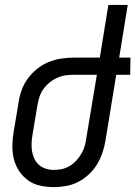

<svg xmlns="http://www.w3.org/2000/svg" viewBox="-20 -755 552 783"><path d="M200 8Q171 8 143.5 2Q116 -4 94.5 -19.5Q73 -35 58 -57.5Q43 -80 36.5 -106.5Q30 -133 30.5 -162Q31 -191 36 -219L56 -339Q60 -365 69 -389.5Q78 -414 94.5 -436Q111 -458 132.5 -475Q154 -492 178.5 -502Q203 -512 229 -516Q255 -520 280 -520H387L422 -735H501L466 -520H512L511 -450H454L410 -181Q406 -156 397.5 -131.5Q389 -107 375.5 -84.5Q362 -62 342 -43.5Q322 -25 298.5 -13Q275 -1 249.5 3.5Q224 8 200 8ZM200 -62Q216 -62 232.5 -65.5Q249 -69 264 -78Q279 -87 291 -100Q303 -113 312 -128.5Q321 -144 325.5 -160Q330 -176 332 -192L375 -450H280Q263 -450 246 -447.5Q229 -445 212.5 -437.5Q196 -430 182 -418.5Q168 -407 157.5 -392.5Q147 -378 141.5 -361.5Q136 -345 133 -328L113 -208Q110 -191 109 -173.5Q108 -156 110.5 -139.5Q113 -123 120 -108Q127 -93 139 -82.5Q151 -72 167 -67Q183 -62 200 -62Z"/></svg>

Font: Iosevka Term Curly
Style: Italic
Weight: 400
Italic angle: -9°
Designer: Belleve Invis
Foundry: Belleve Invis
Version: Version 32.3.0